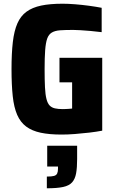

<svg xmlns="http://www.w3.org/2000/svg" viewBox="-20 -716 618 1033"><path d="M312 8Q245 8 198.5 -2Q152 -12 121 -35Q90 -58 72.5 -98Q55 -138 48.5 -199Q42 -260 42 -344Q42 -429 49 -489.5Q56 -550 73.5 -590Q91 -630 122.5 -653Q154 -676 201.5 -686Q249 -696 317 -696Q347 -696 384.5 -693Q422 -690 459 -685Q496 -680 527 -674V-543Q496 -547 466.5 -549.5Q437 -552 413 -553.5Q389 -555 374 -555Q331 -555 303.5 -553Q276 -551 259 -541Q242 -531 234 -508.5Q226 -486 223 -446Q220 -406 220 -344Q220 -285 222 -246Q224 -207 230 -183.5Q236 -160 247 -148.5Q258 -137 275.5 -133Q293 -129 318 -129Q326 -129 334.5 -129.5Q343 -130 352 -130.5Q361 -131 368 -132V-273H300V-405H530V-13Q499 -7 460.5 -2.5Q422 2 383.5 5Q345 8 312 8ZM232 297V234Q258 234 270.5 230.5Q283 227 287.5 217.5Q292 208 292 192V180H234V68H395V140Q395 186 389.5 216.5Q384 247 368 265Q352 283 319.5 290Q287 297 232 297Z"/></svg>

Font: Saira SemiCondensed ExtraBold
Style: Regular
Weight: 800
Width: 4
Designer: Hector Gatti with collaboration of the Omnibus-Type team
Foundry: Omnibus-Type
Version: Version 1.101